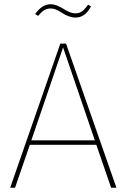

<svg xmlns="http://www.w3.org/2000/svg" viewBox="-20 -887 597 907"><path d="M435 -203H121L51 0H28L265 -681H292L530 0H505ZM428 -224 278 -663 128 -224ZM270 -828Q241 -847 220 -847Q202 -847 189 -839Q176 -831 160 -812L146 -821Q163 -844 180.5 -855.5Q198 -867 220 -867Q245 -867 282 -844Q298 -834 310.5 -829Q323 -824 337 -824Q354 -824 367 -833Q380 -842 396 -865L410 -857Q395 -829 377 -816.5Q359 -804 337 -804Q306 -804 270 -828Z"/></svg>

Font: Fira Sans Thin
Style: Regular
Weight: 100
Designer: bBox Type GmbH & Carrois Corporate GbR & Edenspiekermann AG
Foundry: bBox Type GmbH & Carrois Corporate GbR & Edenspiekermann AG
Version: Version 4.301